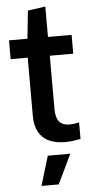

<svg xmlns="http://www.w3.org/2000/svg" viewBox="-61 -732 472 987"><g transform="rotate(-5 175.0 -238.5)"><path d="M158 68H274L201 220H112ZM254 6Q177 6 138 -32Q99 -70 99 -143V-443H11V-540H106L121 -684L212 -697V-540H334V-443H213V-169Q213 -123 230.5 -102.5Q248 -82 282 -82Q293 -82 306.5 -83.5Q320 -85 333 -89V-3Q313 1 293.5 3.5Q274 6 254 6Z"/></g></svg>

Font: Encode Sans Compressed
Style: SemiBold
Weight: 600
Designer: Pablo Impallari, Andres Torresi
Foundry: Pablo Impallari, Andres Torresi
Version: Version 1.000; ttfautohint (v1.00) -l 8 -r 50 -G 200 -x 14 -